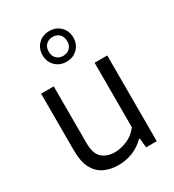

<svg xmlns="http://www.w3.org/2000/svg" viewBox="-196 -931 956 1052"><g transform="rotate(-30 282.0 -405.0)"><path d="M243 9Q192.5 9 153.5 -9.5Q114.5 -28 92 -70Q69.5 -112 69.5 -182.5V-542.5H149.5V-186Q149.5 -116.5 180.2 -89.2Q211 -62 260.5 -62Q297 -62 338 -79Q379 -96 408 -134.5V-542.5H488V0H420.5L415 -59.5H410Q376 -25 333 -8Q290 9 243 9ZM279 -624Q236.5 -624 209 -651.5Q181.5 -679 181.5 -720.5Q181.5 -762.5 209 -790Q236.5 -817.5 279 -817.5Q321.5 -817.5 349 -790Q376.5 -762.5 376.5 -720.5Q376.5 -679 349 -651.5Q321.5 -624 279 -624ZM279 -661Q304.5 -661 321 -677Q337.5 -693 337.5 -720.5Q337.5 -748.5 321 -764.5Q304.5 -780.5 279 -780.5Q253.5 -780.5 237 -764.5Q220.5 -748.5 220.5 -720.5Q220.5 -693 237 -677Q253.5 -661 279 -661Z"/></g></svg>

Font: Encode Sans
Style: Regular
Weight: 400
Designer: Multiple Designers
Foundry: Impallari Type
Version: Version 3.002; ttfautohint (v1.8.3) -l 8 -r 50 -G 200 -x 14 